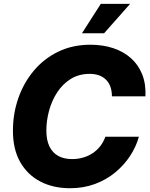

<svg xmlns="http://www.w3.org/2000/svg" viewBox="-20 -971 781 1001"><path d="M345.2 10.3Q256.8 10.3 189.7 -24.9Q122.6 -60.1 85 -126.7Q47.4 -193.4 47.4 -289.1Q47.4 -378.9 75.7 -459.7Q104 -540.5 157 -603.3Q210 -666 284.4 -701.9Q358.9 -737.8 451.2 -737.8Q517.1 -737.8 571 -719.7Q625 -701.7 663.3 -667.2Q701.7 -632.8 721.4 -583Q741.2 -533.2 738.3 -468.8H563.5Q563.5 -496.1 555.9 -517.8Q548.3 -539.6 533.4 -554.7Q518.6 -569.8 497.1 -577.9Q475.6 -585.9 447.8 -585.9Q391.6 -585.9 349.1 -559.6Q306.6 -533.2 278.3 -489.7Q250 -446.3 235.8 -394Q221.7 -341.8 221.7 -290Q221.7 -241.2 237.5 -208Q253.4 -174.8 283.4 -158.2Q313.5 -141.6 356 -141.6Q386.7 -141.6 414.1 -149.7Q441.4 -157.7 463.9 -172.9Q486.3 -188 503.2 -209.7Q520 -231.4 529.3 -258.3H704.1Q689.9 -206.5 658.7 -158.7Q627.4 -110.8 581.3 -72.5Q535.2 -34.2 475.6 -12Q416 10.3 345.2 10.3ZM407.2 -797.4 505.4 -950.7H658.2L522.5 -797.4Z"/></svg>

Font: Inter 18pt ExtraBold
Style: Italic
Weight: 800
Italic angle: -9.3988°
Designer: Rasmus Andersson
Foundry: rsms
Version: Version 4.001;git-66647c0bb